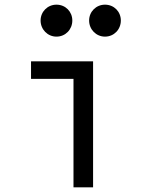

<svg xmlns="http://www.w3.org/2000/svg" viewBox="-20 -803 620 823"><path d="M379 -540H113V-465H295V0H379ZM154 -715C154 -677 184 -646 222 -646C261 -646 290 -677 290 -715C290 -753 261 -783 222 -783C184 -783 154 -753 154 -715ZM362 -715C362 -677 392 -646 430 -646C469 -646 498 -677 498 -715C498 -753 469 -783 430 -783C392 -783 362 -753 362 -715Z"/></svg>

Font: CommitMono-dimboump
Style: Regular
Weight: 400
Monospace: yes
Designer: Eigil Nikolajsen
Foundry: Eigil Nikolajsen
Version: Version 1.143